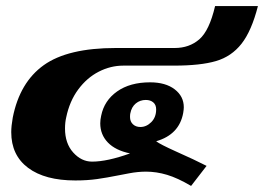

<svg xmlns="http://www.w3.org/2000/svg" viewBox="-20 -584 869 632"><path d="M461 -19Q434 -19 405 -13.5Q376 -8 371 -7Q331 1 299 5.5Q267 10 228 10Q128 10 72.5 -31.5Q17 -73 17 -149Q17 -169 22 -197Q45 -313 124 -369.5Q203 -426 361 -426H555Q603 -426 636 -454.5Q669 -483 688 -564H829Q808 -482 775 -440Q742 -398 691 -383Q640 -368 553 -368H386Q344 -368 305 -348Q266 -328 237.5 -289.5Q209 -251 198 -198Q194 -181 194 -161Q194 -112 221 -82Q248 -52 283 -52Q333 -52 408 -79Q360 -89 335 -115Q310 -141 310 -178Q310 -190 313 -203Q323 -253 365.5 -283Q408 -313 474 -313Q525 -313 555 -290Q585 -267 585 -231Q585 -224 583 -212Q570 -141 494 -119Q507 -109 558 -86Q621 -58 660 -38L609 28Q565 2 530 -8.5Q495 -19 461 -19ZM494 -224Q494 -239 484.5 -247Q475 -255 460 -255Q441 -255 427 -243.5Q413 -232 409 -211Q408 -207 408 -199Q408 -184 417.5 -175Q427 -166 442 -166Q462 -166 478 -182Q494 -198 494 -224Z"/></svg>

Font: Trirong Black
Style: Italic
Weight: 900
Italic angle: -12°
Designer: Katatrad Team
Foundry: CadsonDemak
Version: Version 1.001